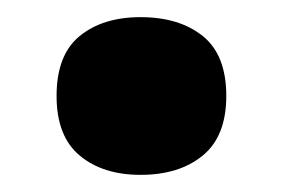

<svg xmlns="http://www.w3.org/2000/svg" viewBox="-20 -196 329 224"><path d="M144 8Q100 8 73 -14.5Q46 -37 46 -84Q46 -132 73 -154Q100 -176 144 -176Q189 -176 216.5 -154Q244 -132 244 -84Q244 -37 216.5 -14.5Q189 8 144 8Z"/></svg>

Font: Encode Sans Wide
Style: Bold
Weight: 700
Designer: Pablo Impallari, Andres Torresi
Foundry: Pablo Impallari, Andres Torresi
Version: Version 1.000; ttfautohint (v1.00) -l 8 -r 50 -G 200 -x 14 -